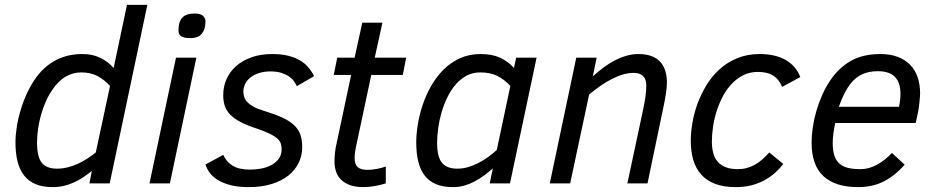

<svg xmlns="http://www.w3.org/2000/svg" viewBox="-20 -747 3800 782"><path d="M43 -167Q43 -195.8 48.3 -230.2Q53.7 -264.6 64.5 -300.3Q75.2 -335.9 91.6 -370.6Q107.9 -405.3 129.9 -435.1Q163.6 -479.5 210 -503.2Q256.3 -526.9 315.9 -526.9Q356 -526.9 387.5 -512Q418.9 -497.1 442.9 -470.2L497.1 -727.1H580.1L426.8 0H344.2L354 -50.8Q336.9 -37.1 319.1 -25.1Q301.3 -13.2 281.5 -4.2Q261.7 4.9 240.2 10Q218.8 15.1 194.8 15.1Q154.3 15.1 125.5 3.2Q96.7 -8.8 78.4 -32Q60.1 -55.2 51.5 -89.1Q43 -123 43 -167ZM192.9 -380.9Q177.7 -358.9 166.3 -332.8Q154.8 -306.6 147 -278.8Q139.2 -251 135 -222.2Q130.9 -193.4 130.9 -165Q130.9 -108.4 150.1 -84.2Q169.4 -60.1 211.9 -60.1Q233.9 -60.1 255.6 -65.4Q277.3 -70.8 297.4 -80.1Q317.4 -89.4 335.9 -101.3Q354.5 -113.3 370.1 -126L428.2 -397Q403.8 -423.3 376.2 -437.7Q348.6 -452.1 311 -452.1Q277.3 -452.1 247.3 -434.8Q217.3 -417.5 192.9 -380.9Z M588.9 0 696.8 -512.2H779.8L671.9 0ZM707 -624Q707 -658.7 722.7 -675.3Q738.3 -691.9 772 -691.9Q796.4 -691.9 806.6 -682.6Q816.9 -673.3 816.9 -659.2Q816.9 -628.9 802.5 -610.4Q788.1 -591.8 753.9 -591.8Q739.7 -591.8 730.5 -594.2Q721.2 -596.7 716.1 -600.8Q710.9 -605 709 -610.8Q707 -616.7 707 -624Z M889.2 -116.2Q901.9 -88.4 927.2 -72.3Q952.6 -56.2 999 -56.2Q1020.5 -56.2 1043.2 -60.3Q1065.9 -64.5 1084.5 -74.2Q1103 -84 1115 -99.9Q1127 -115.7 1127 -139.2Q1127 -150.9 1124 -161.1Q1121.1 -171.4 1110.8 -181.4Q1100.6 -191.4 1080.6 -201.4Q1060.5 -211.4 1026.4 -223.1Q985.8 -236.3 959.5 -250.2Q933.1 -264.2 917.5 -280.3Q901.9 -296.4 895.5 -315.7Q889.2 -335 889.2 -359.9Q889.2 -394.5 902.6 -424.8Q916 -455.1 941.7 -477.8Q967.3 -500.5 1004.4 -513.7Q1041.5 -526.9 1089.4 -526.9Q1126 -526.9 1153.6 -520Q1181.2 -513.2 1201.4 -501.2Q1221.7 -489.3 1235.6 -472.9Q1249.5 -456.5 1259.3 -437L1189 -396Q1185.1 -404.8 1178 -415.3Q1170.9 -425.8 1158.2 -434.8Q1145.5 -443.8 1126.7 -450Q1107.9 -456.1 1081.1 -456.1Q1056.2 -456.1 1035.9 -449.7Q1015.6 -443.4 1001.2 -432.4Q986.8 -421.4 979 -406.2Q971.2 -391.1 971.2 -374Q971.2 -362.8 974.6 -352.1Q978 -341.3 987.3 -331.3Q996.6 -321.3 1012.7 -312.3Q1028.8 -303.2 1054.2 -295.9Q1099.1 -282.2 1129.4 -268.3Q1159.7 -254.4 1177.7 -237.3Q1195.8 -220.2 1203.4 -198.5Q1210.9 -176.8 1210.9 -147.9Q1210.9 -114.3 1196.8 -84.5Q1182.6 -54.7 1155.3 -32.7Q1127.9 -10.7 1087.2 2.2Q1046.4 15.1 993.2 15.1Q950.7 15.1 919.9 7.3Q889.2 -0.5 867.9 -13.4Q846.7 -26.4 834.5 -43Q822.3 -59.6 816.9 -77.1Z M1551.3 0Q1528.8 6.8 1504.9 11Q1481 15.1 1460.4 15.1Q1428.7 15.1 1406.5 7.3Q1384.3 -0.5 1369.9 -14.4Q1355.5 -28.3 1348.9 -47.6Q1342.3 -66.9 1342.3 -89.8Q1342.3 -106.4 1344.5 -126.5Q1346.7 -146.5 1351.6 -166L1410.2 -441.9H1339.4L1353.5 -512.2H1424.3L1455.6 -654.8H1537.6L1506.3 -512.2H1634.3L1620.6 -441.9H1492.2L1434.6 -170.9Q1429.7 -150.4 1427 -133.5Q1424.3 -116.7 1424.3 -104Q1424.3 -78.1 1436.5 -66.7Q1448.7 -55.2 1476.6 -55.2Q1485.4 -55.2 1495.1 -56.2Q1504.9 -57.1 1514.9 -59.1Q1524.9 -61 1534.4 -63.5Q1543.9 -65.9 1551.3 -68.8Z M1675.3 -167Q1675.3 -201.2 1681.9 -241Q1688.5 -280.8 1701.9 -320.8Q1715.3 -360.8 1736.6 -397.9Q1757.8 -435.1 1786.9 -463.9Q1815.9 -492.7 1853.5 -509.8Q1891.1 -526.9 1937.5 -526.9Q1984.4 -526.9 2016.8 -512Q2049.3 -497.1 2073.2 -470.2L2082.5 -512.2H2165.5L2057.1 0H1974.6L1987.3 -61Q1969.2 -45.4 1950.7 -31.7Q1932.1 -18.1 1912.4 -7.6Q1892.6 2.9 1870.8 9Q1849.1 15.1 1825.2 15.1Q1784.7 15.1 1756.1 3.2Q1727.5 -8.8 1709.7 -32Q1691.9 -55.2 1683.6 -89.1Q1675.3 -123 1675.3 -167ZM2058.6 -397Q2034.2 -423.3 2005.9 -437.7Q1977.5 -452.1 1935.5 -452.1Q1905.3 -452.1 1880.6 -439Q1856 -425.8 1836.4 -403.3Q1816.9 -380.9 1802.5 -351.6Q1788.1 -322.3 1778.8 -290.5Q1769.5 -258.8 1764.9 -226.3Q1760.3 -193.8 1760.3 -165Q1760.3 -108.4 1780 -84.2Q1799.8 -60.1 1842.3 -60.1Q1864.3 -60.1 1885.7 -66.2Q1907.2 -72.3 1927.7 -82.8Q1948.2 -93.3 1967.3 -106.9Q1986.3 -120.6 2003.4 -136.2Z M2535.2 0 2599.6 -301.8Q2605.5 -329.6 2608.9 -353Q2612.3 -376.5 2612.3 -399.9Q2612.3 -422.9 2599.9 -436.5Q2587.4 -450.2 2560.5 -450.2Q2522 -450.2 2475.1 -426.8Q2428.2 -403.3 2379.4 -361.8L2302.2 0H2219.2L2327.1 -512.2H2410.2L2394.5 -436Q2416 -455.6 2438.7 -472.4Q2461.4 -489.3 2484.6 -501.2Q2507.8 -513.2 2531.7 -520Q2555.7 -526.9 2579.6 -526.9Q2612.3 -526.9 2634.5 -518.1Q2656.7 -509.3 2670.4 -493.7Q2684.1 -478 2690.2 -456.5Q2696.3 -435.1 2696.3 -410.2Q2696.3 -392.1 2692.1 -364.7Q2688 -337.4 2680.2 -301.8L2617.2 0Z M3170.4 -79.1Q3154.3 -58.6 3134.8 -41.5Q3115.2 -24.4 3091.3 -11.7Q3067.4 1 3039.1 8.1Q3010.7 15.1 2976.6 15.1Q2927.7 15.1 2893.1 2Q2858.4 -11.2 2836.2 -35.9Q2814 -60.5 2803.7 -95.5Q2793.5 -130.4 2793.5 -173.8Q2793.5 -207 2800 -246.1Q2806.6 -285.2 2820.8 -324.2Q2835 -363.3 2857.2 -399.9Q2879.4 -436.5 2910.6 -464.8Q2941.9 -493.2 2982.7 -510Q3023.4 -526.9 3074.7 -526.9Q3135.7 -526.9 3178.2 -503.7Q3220.7 -480.5 3239.7 -433.1L3165.5 -393.1Q3153.3 -423.3 3129.9 -438.7Q3106.4 -454.1 3066.4 -454.1Q3034.7 -454.1 3008.3 -441.2Q2981.9 -428.2 2961.2 -406.5Q2940.4 -384.8 2925 -356.2Q2909.7 -327.6 2899.4 -296.1Q2889.2 -264.6 2884.3 -231.9Q2879.4 -199.2 2879.4 -169.9Q2879.4 -145 2884.8 -124.3Q2890.1 -103.5 2902.6 -88.9Q2915 -74.2 2935.1 -66.2Q2955.1 -58.1 2984.4 -58.1Q3004.4 -58.1 3021.5 -62.7Q3038.6 -67.4 3054.2 -75.9Q3069.8 -84.5 3084.2 -97.2Q3098.6 -109.9 3113.3 -126Z M3381.8 -246.1Q3377 -223.1 3374.3 -203.1Q3371.6 -183.1 3371.6 -165Q3371.6 -134.3 3378.2 -113.8Q3384.8 -93.3 3398.7 -80.8Q3412.6 -68.4 3433.8 -63.2Q3455.1 -58.1 3484.9 -58.1Q3518.1 -58.1 3550.3 -75.2Q3582.5 -92.3 3612.8 -124L3664.6 -76.2Q3626.5 -32.7 3580.8 -8.8Q3535.2 15.1 3474.6 15.1Q3382.3 15.1 3334 -29.3Q3285.6 -73.7 3285.6 -166Q3285.6 -195.8 3290.5 -229Q3295.4 -262.2 3305.2 -295.7Q3314.9 -329.1 3329.1 -360.8Q3343.3 -392.6 3361.8 -419.9Q3394.5 -469.2 3443.8 -498Q3493.2 -526.9 3565.9 -526.9Q3606 -526.9 3636.2 -515.4Q3666.5 -503.9 3686.8 -483.2Q3707 -462.4 3717.3 -432.9Q3727.5 -403.3 3727.5 -367.2Q3727.5 -362.3 3726.8 -353Q3726.1 -343.8 3725.1 -333Q3724.1 -322.3 3722.7 -311.5Q3721.2 -300.8 3719.7 -293L3709.5 -246.1ZM3641.6 -312Q3647.5 -340.3 3647.5 -365.2Q3647.5 -409.7 3625.5 -433.3Q3603.5 -457 3554.7 -457Q3520 -457 3493.4 -445.3Q3466.8 -433.6 3445.8 -408.2Q3418 -373.5 3396.5 -312Z"/></svg>

Font: Clear Sans
Style: Italic
Weight: 400
Italic angle: -12°
Foundry: Intel Corporation
Version: Version 1.00